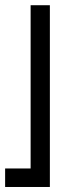

<svg xmlns="http://www.w3.org/2000/svg" viewBox="-20 -580 265 750"><path d="M99.6 -559.6H174.8V150.4H0V78.1H99.6Z"/></svg>

Font: Geo
Style: Regular
Weight: 500
Version: Version 001.2